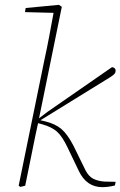

<svg xmlns="http://www.w3.org/2000/svg" viewBox="-20 -766 497 792"><path d="M57 0 163 -518Q174 -568 183 -616Q192 -664 201 -713L83 -716L86 -733L223 -746L235 -738L141 -278L175 -304L442 -489Q457 -487 457 -474Q457 -467 452.5 -461.5Q448 -456 432 -446L147 -270L168 -265Q208 -255 233 -234Q258 -213 283 -165L333 -63Q346 -38 365 -28.5Q384 -19 411 -17L457 -16L454 -1Q427 6 402 6Q337 6 305 -61L258 -159Q237 -203 215.5 -222.5Q194 -242 155 -253L137 -258L126 -207L84 0L64 5Z"/></svg>

Font: Source Serif 4 SmText ExtraLight
Style: Italic
Weight: 200
Italic angle: -12°
Designer: Frank Grießhammer
Foundry: Adobe
Version: Version 4.005;hotconv 1.1.0;makeotfexe 2.6.0